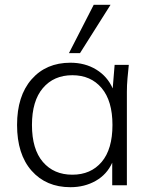

<svg xmlns="http://www.w3.org/2000/svg" viewBox="-20 -771 631 799"><path d="M273 8Q172 8 111.5 -60.5Q51 -129 51 -251Q51 -372 111.5 -441Q172 -510 273 -510Q334 -510 380.5 -481.5Q427 -453 449 -403L457 -501H516Q513 -473 510.5 -444.5Q508 -416 508 -389V0H447V-94Q425 -45 378.5 -18.5Q332 8 273 8ZM281 -44Q358 -44 403 -97Q448 -150 448 -251Q448 -351 403 -404.5Q358 -458 281 -458Q204 -458 158.5 -404.5Q113 -351 113 -251Q113 -150 158.5 -97Q204 -44 281 -44ZM267 -550 370 -751H440L313 -550Z"/></svg>

Font: Mulish Light
Style: Regular
Weight: 300
Designer: Vernon Adams
Foundry: Vernon Adams
Version: Version 3.603; ttfautohint (v1.8.3)